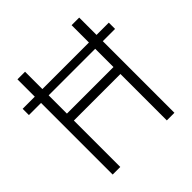

<svg xmlns="http://www.w3.org/2000/svg" viewBox="-186 -866 1018 1018"><g transform="rotate(-45 323.0 -357.0)"><path d="M91 0V-537H0V-584H91V-714H148V-584H497V-714H554V-584H646V-537H554V0H497V-348H148V0ZM148 -400H497V-537H148Z"/></g></svg>

Font: Noto Sans Lao Looped SemiCondensed Light
Style: Regular
Weight: 300
Width: 4
Designer: Mark Frömberg, Ben Mitchell
Foundry: The Fontpad Ltd
Version: Version 1.002; ttfautohint (v1.8.4.7-5d5b)